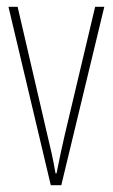

<svg xmlns="http://www.w3.org/2000/svg" viewBox="-20 -547 333 567"><path d="M130 0H161L288 -527H261L172 -152C163 -114 155 -76 147 -35H144C137 -77 128 -115 119 -152L32 -527H5Z"/></svg>

Font: Noto Sans Ethiopic ExtraCondensed Thin
Style: Regular
Weight: 100
Width: 2
Designer: Monotype Design Team
Foundry: Monotype Imaging Inc.
Version: Version 2.102